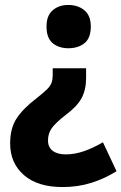

<svg xmlns="http://www.w3.org/2000/svg" viewBox="-20 -573 491 776"><path d="M328 -258Q328 -210 309.5 -176Q291 -142 245 -108Q205 -77 189.5 -55.5Q174 -34 174 -5Q174 22 193 36.5Q212 51 246 51Q281 51 318 38.5Q355 26 396 2L451 119Q403 149 349 166Q295 183 233 183Q132 183 76.5 134.5Q21 86 21 7Q21 -55 47.5 -95Q74 -135 129 -177Q156 -198 170 -212Q184 -226 188.5 -239Q193 -252 193 -269V-297H328ZM347 -466Q347 -419 321.5 -398.5Q296 -378 256 -378Q218 -378 193 -398.5Q168 -419 168 -466Q168 -510 193 -531.5Q218 -553 256 -553Q295 -553 321 -531.5Q347 -510 347 -466Z"/></svg>

Font: Noto Sans Gurmukhi SemiCondensed ExtraBold
Style: Regular
Weight: 800
Width: 4
Designer: Jelle Bosma - Monotype Design Team
Foundry: Monotype Imaging Inc.
Version: Version 2.004; ttfautohint (v1.8.4.7-5d5b)